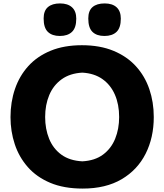

<svg xmlns="http://www.w3.org/2000/svg" viewBox="-20 -1080 953 1115"><path d="M460.4 15.1Q351.1 15.1 271.7 -18.3Q192.4 -51.8 141.4 -109.9Q90.3 -168 65.7 -242.7Q41 -317.4 41 -399.9Q41 -487.3 66.9 -563.2Q92.8 -639.2 144.5 -696.3Q196.3 -753.4 274.2 -785.4Q352.1 -817.4 455.6 -817.4Q560.5 -817.4 638.9 -784.9Q717.3 -752.4 769.3 -695.3Q821.3 -638.2 847.2 -562.5Q873 -486.8 873 -400.4Q873 -281.2 825.7 -187.3Q778.3 -93.3 686.3 -39.1Q594.2 15.1 460.4 15.1ZM458 -143.1Q531.2 -147 578.6 -182.4Q626 -217.8 648.9 -274.7Q671.9 -331.5 671.9 -400.4Q671.9 -473.6 647.2 -530.3Q622.6 -586.9 575 -620.6Q527.3 -654.3 458 -658.2Q386.2 -654.3 338.1 -619.6Q290 -585 266.1 -528.1Q242.2 -471.2 242.2 -400.4Q242.2 -331.1 265.4 -273.9Q288.6 -216.8 336.4 -181.9Q384.3 -147 458 -143.1ZM586.4 -871.1Q541.5 -871.1 517.1 -894.8Q492.7 -918.5 492.7 -972.7Q492.7 -1017.6 517.3 -1038.8Q542 -1060.1 587.9 -1060.1Q632.8 -1060.1 657.2 -1037.6Q681.6 -1015.1 681.6 -971.7Q681.6 -918.5 656.7 -894.8Q631.8 -871.1 586.4 -871.1ZM327.6 -871.1Q282.7 -871.1 258.1 -894.8Q233.4 -918.5 233.4 -972.7Q233.4 -1017.6 258.3 -1038.8Q283.2 -1060.1 328.6 -1060.1Q373.5 -1060.1 398.2 -1037.6Q422.9 -1015.1 422.9 -971.7Q422.9 -918.5 397.9 -894.8Q373 -871.1 327.6 -871.1Z"/></svg>

Font: Pinar DS2-Bold
Style: Regular
Weight: 700
Designer: Amin Abedi
Version: Version 2.000